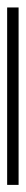

<svg xmlns="http://www.w3.org/2000/svg" viewBox="214 -90 72 540"><g transform="rotate(-90 250.0 180.0)"><path d="M499 164.1V196.3H0V164.1Z"/></g></svg>

Font: BabelStone Mayan Numerals
Style: Regular
Weight: 400
Designer: Andrew West
Foundry: BabelStone
Version: Version 11.000 June 09, 2018